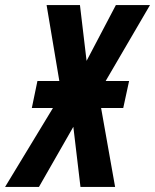

<svg xmlns="http://www.w3.org/2000/svg" viewBox="-78 -734 609 754"><path d="M-58 0H75L210 -236L238 0H374L319 -310H406L429 -416H337L511 -714H377L262 -495L236 -714H105L155 -416H69L47 -310H130Z"/></svg>

Font: Noto Sans ExtraCondensed
Style: Bold Italic
Weight: 700
Width: 2
Italic angle: -12°
Designer: Monotype Design Team
Foundry: Monotype Imaging Inc.
Version: Version 2.013